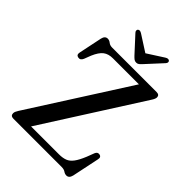

<svg xmlns="http://www.w3.org/2000/svg" viewBox="-258 -993 1119 1119"><g transform="rotate(45 301.0 -434.0)"><path d="M546.5 -648.5 159.5 -41H390Q420 -41 441.2 -49.2Q462.5 -57.5 479.2 -80Q496 -102.5 513.5 -145L531.5 -192Q539.5 -211 557 -207.5Q576.5 -203.5 570.5 -180L535.5 -12.5Q528.5 16 507 16Q494.5 16 483.2 8Q472 0 453 0H55Q31 0 31 -21.5Q31 -29 34.5 -36.5Q38 -44 43.5 -53L430.5 -659H216Q179.5 -659 156.8 -641.5Q134 -624 115 -579.5L99 -538Q89.5 -515.5 70 -519.5Q50.5 -523 55.5 -546.5L85.5 -690.5Q92 -719 114 -719Q127.5 -719 139 -709.5Q150.5 -700 169.5 -700H535Q559 -700 559 -679.5Q559 -667.5 546.5 -648.5ZM363.5 -758.5Q354.5 -748.5 347.2 -742.8Q340 -737 329.5 -737Q318.5 -737 311 -742.8Q303.5 -748.5 294 -758.5L203.5 -857Q197 -864 197.5 -870.8Q198 -877.5 202 -880.5Q212 -888.5 228.5 -878L329 -813.5L429.5 -878Q446 -888.5 456 -880.5Q460 -877.5 460.2 -870.8Q460.5 -864 454 -857Z"/></g></svg>

Font: Fraunces 72pt S050
Style: Regular
Weight: 400
Version: Version 1.000; ttfautohint (v1.8.3)